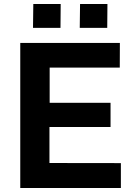

<svg xmlns="http://www.w3.org/2000/svg" viewBox="-20 -937 674 957"><path d="M81 0V-723H577.5L577 -600H227.5V-424.5H531V-304H226.5V-124.5L582.5 -124V0ZM377.5 -798 379 -917H515.5L514.5 -798ZM144.5 -798 146 -917H282.5L281.5 -798Z"/></svg>

Font: Public Sans
Style: Bold
Weight: 700
Designer: The Public Sans project authors (U.S. Web Design System). Libre Franklin designed by Pablo Impallari and Rodrigo Fuenzal
Version: Version 1.008; ttfautohint (v1.8.1) -l 8 -r 50 -G 200 -x 14 